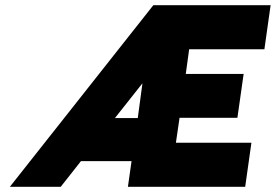

<svg xmlns="http://www.w3.org/2000/svg" viewBox="-20 -720 1063 740"><path d="M571 -700 18 0H214L292 -99H487L473 0H925L949 -170H658L672 -266H895L919 -435H696L709 -530H999L1023 -700ZM529 -399 511 -265H423Z"/></svg>

Font: Unageo
Style: Black-Italic
Weight: 900
Designer: Richard Sepsi
Foundry: Richard Sepsi
Version: Version 2.000